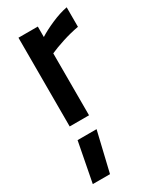

<svg xmlns="http://www.w3.org/2000/svg" viewBox="-206 -574 773 937"><g transform="rotate(-30 180.5 -105.5)"><path d="M66 -500H175V-441Q206 -461 254 -482Q302 -503 344 -511V-401Q299 -393 252.5 -378Q206 -363 175 -349V0H66ZM66 77H173L120 300H23Z"/></g></svg>

Font: Cairo SemiBold
Style: Regular
Weight: 600
Designer: Mohamed Gaber, Accademia di Belle Arti di Urbino and others
Foundry: Kief Type Foundry, Accademia di Belle Arti di Urbino and others
Version: Version 3.011